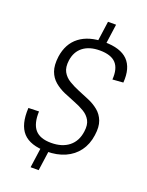

<svg xmlns="http://www.w3.org/2000/svg" viewBox="-173 -909 854 1118"><g transform="rotate(20 254.5 -350.0)"><path d="M181 -11H231L212 125H162ZM296 -825H346L327 -688H277ZM218 7Q116 7 71 -42Q26 -91 32 -195L97 -197Q94 -121 125 -85Q156 -49 225 -49Q293 -49 335 -82.5Q377 -116 385 -178Q391 -220 376.5 -246.5Q362 -273 333.5 -290Q305 -307 271 -320Q237 -333 202.5 -348Q168 -363 140.5 -386Q113 -409 100 -444.5Q87 -480 94 -535Q106 -619 163.5 -663Q221 -707 317 -707Q417 -707 462.5 -661Q508 -615 501 -523L435 -518Q440 -586 409.5 -619Q379 -652 309 -652Q245 -652 206 -622Q167 -592 159 -536Q153 -492 168 -465Q183 -438 211 -421Q239 -404 273 -390Q307 -376 341.5 -361.5Q376 -347 403.5 -324.5Q431 -302 444.5 -267Q458 -232 450 -178Q442 -120 411.5 -78.5Q381 -37 331.5 -15Q282 7 218 7Z"/></g></svg>

Font: Pathway Extreme SemiCondensed ExtraLight
Style: Italic
Weight: 250
Width: 4
Italic angle: -8°
Version: Version 1.001;gftools[0.9.26]